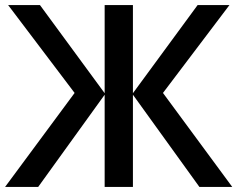

<svg xmlns="http://www.w3.org/2000/svg" viewBox="-20 -734 933 754"><path d="M130 0 391 -362V0H502V-362L763 0H892L620 -369L881 -714H756L502 -368V-714H391V-368L137 -714H12L273 -369L0 0Z"/></svg>

Font: OpenSansMMV
Style: Semibold
Weight: 600
Designer: Steve Matteson
Foundry: Ascender Corporation
Version: Version 6.000